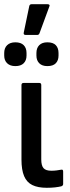

<svg xmlns="http://www.w3.org/2000/svg" viewBox="-51 -884 333 912"><path d="M171 8Q129 8 102.5 -5Q76 -18 63.5 -47.5Q51 -77 51 -126V-480Q51 -490 61 -490H136Q145 -490 145 -480V-127Q145 -97 156 -85Q167 -73 193 -73Q206 -73 217.5 -74.5Q229 -76 240 -78Q249 -80 249 -69V-10Q249 -2 240 1Q228 4 210.5 6Q193 8 171 8ZM71 -718Q59 -718 62 -730L88 -855Q90 -864 99 -864H175Q181 -864 183.5 -861Q186 -858 183 -852L137 -727Q134 -718 126 -718ZM22 -570Q-3 -570 -17 -583.5Q-31 -597 -31 -620V-632Q-31 -656 -17 -669.5Q-3 -683 22 -683Q48 -683 61.5 -669.5Q75 -656 75 -632V-620Q75 -597 61.5 -583.5Q48 -570 22 -570ZM174 -570Q149 -570 135.5 -583.5Q122 -597 122 -620V-632Q122 -656 135.5 -669.5Q149 -683 174 -683Q201 -683 214 -669.5Q227 -656 227 -632V-620Q227 -597 214 -583.5Q201 -570 174 -570Z"/></svg>

Font: Sofia Sans Condensed SemiBold
Style: Regular
Weight: 600
Designer: Botio Nikoltchev, Ani Petrova
Foundry: lettersoup
Version: Version 4.101